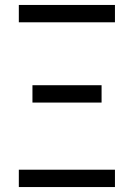

<svg xmlns="http://www.w3.org/2000/svg" viewBox="-20 -755 540 775"><path d="M56 -665V-735H444V-665ZM111 -341V-411H390V-341ZM56 0V-70H444V0Z"/></svg>

Font: Iosevka NFM
Style: Regular
Weight: 400
Monospace: yes
Designer: Belleve Invis
Foundry: Belleve Invis
Version: Version 29.0.4; ttfautohint (v1.8.4);Nerd Fonts 3.3.0